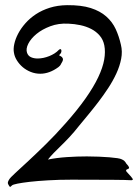

<svg xmlns="http://www.w3.org/2000/svg" viewBox="-20 -707 536 745"><path d="M485.8 -7.8Q474.1 -8.8 415.8 -9.3Q357.4 -9.8 257.8 -9.8Q208 -9.8 166.7 -7.3Q125.5 -4.9 95.5 -1.5Q65.4 2 47.6 5.6Q29.8 9.3 26.9 12.2Q21 17.6 19.8 18.3Q18.6 19 16.1 15.1Q13.2 11.2 11 5.9Q8.8 0.5 15.1 -9.8Q19 -17.1 39.3 -35.6Q59.6 -54.2 90.1 -82.5Q120.6 -110.8 158.2 -147.7Q195.8 -184.6 234.9 -229Q280.8 -280.8 312 -325.2Q343.3 -369.6 361.1 -407.2Q378.9 -444.8 384.3 -475.6Q389.6 -506.3 384.8 -530.8Q380.4 -553.2 366.9 -568.8Q353.5 -584.5 334.2 -594.5Q314.9 -604.5 291.7 -609.4Q268.6 -614.3 245.1 -615.2Q207 -617.2 175.3 -605.2Q143.6 -593.3 121.8 -575.4Q100.1 -557.6 89.8 -537.4Q79.6 -517.1 85 -502Q89.4 -489.7 100.6 -484.9Q111.8 -480 126 -480Q136.7 -480 148.4 -482.4Q160.2 -484.9 171.1 -489.3Q182.1 -493.7 191.7 -499.8Q201.2 -505.9 208 -513.2Q212.4 -517.1 214.8 -516.4Q217.3 -515.6 218 -512.5Q218.8 -509.3 217.8 -505.1Q216.8 -501 213.9 -498Q208.5 -492.2 209.5 -492.2Q210.4 -492.2 215.8 -488.8Q221.2 -486.3 223.6 -480.5Q226.1 -474.6 220.2 -464.8Q218.8 -462.9 218 -461.2Q217.3 -459.5 216.1 -457.3Q214.8 -455.1 212.9 -452.4Q210.9 -449.7 207 -446.8Q171.9 -420.9 136.2 -420.9Q116.7 -420.9 99.1 -428Q81.5 -435.1 68.1 -446.5Q54.7 -458 45.7 -472.4Q36.6 -486.8 34.2 -502Q31.2 -516.6 35.4 -536.1Q39.6 -555.7 50.3 -576.2Q61 -596.7 78.4 -616.5Q95.7 -636.2 119.4 -651.9Q143.1 -667.5 173.3 -677Q203.6 -686.5 240.2 -687Q295.4 -687.5 332 -675.8Q368.7 -664.1 392.3 -643.1Q416 -622.1 429 -594Q441.9 -565.9 449.2 -533.2Q455.6 -507.3 450.2 -479Q444.8 -450.7 431.6 -422.1Q418.5 -393.6 399.9 -365.2Q381.3 -336.9 361.3 -310.8Q341.3 -284.7 321.8 -261.2Q302.2 -237.8 287.1 -219.2Q267.6 -194.3 250 -175.5Q232.4 -156.7 217 -141.8Q201.7 -127 189 -114Q176.3 -101.1 166 -87.9Q199.2 -94.7 239 -97.4Q278.8 -100.1 316.9 -100.1Q341.3 -100.1 363.8 -99.1Q386.2 -98.1 404.3 -96.7Q422.4 -95.2 435.1 -93.3Q447.8 -91.3 452.1 -88.9Q458.5 -85.9 461.7 -83.3Q464.8 -80.6 466.6 -77.9Q468.3 -75.2 469.5 -73Q470.7 -70.8 473.1 -68.8Q477.5 -64.5 480.2 -58.8Q482.9 -53.2 475.1 -50.8Q469.7 -49.3 469.2 -45.7Q468.8 -42 478 -33.2Q490.2 -20.5 494.4 -13.7Q498.5 -6.8 485.8 -7.8Z"/></svg>

Font: Oregano
Style: Regular
Weight: 400
Version: Version 1.000